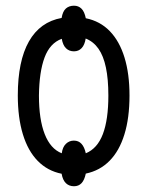

<svg xmlns="http://www.w3.org/2000/svg" viewBox="-20 -604 516 674"><path d="M434.6 -268.6Q434.6 -189.9 416.7 -132.1Q398.9 -74.2 364.7 -39.6Q330.6 -4.9 281.2 5.4Q276.4 28.3 266.1 39.1Q255.9 49.8 239.7 49.8Q222.7 49.8 211.4 39.1Q200.2 28.3 196.3 5.9Q147 -3.9 112.5 -39.1Q78.1 -74.2 60.3 -132.6Q42.5 -190.9 42.5 -269Q42.5 -389.6 81.5 -458.5Q120.6 -527.3 196.3 -541Q200.2 -564.5 211.4 -574.2Q222.7 -584 239.7 -584Q255.4 -584 265.9 -573.7Q276.4 -563.5 281.2 -540Q331.5 -529.8 365.5 -494.6Q399.4 -459.5 417 -402.3Q434.6 -345.2 434.6 -268.6ZM360.4 -268.6Q360.4 -326.2 351.8 -366.9Q343.3 -407.7 325.7 -432.9Q308.1 -458 280.8 -468.8Q277.3 -446.3 266.6 -435.1Q255.9 -423.8 239.7 -423.8Q222.7 -423.8 211.7 -434.6Q200.7 -445.3 196.8 -467.8Q155.3 -452.6 136.5 -402.3Q117.7 -352.1 116.7 -268.6Q116.7 -184.6 137 -133.1Q157.2 -81.5 196.8 -65.9Q199.7 -87.9 211.4 -99.1Q223.1 -110.4 239.3 -110.4Q255.9 -110.4 266.1 -99.1Q276.4 -87.9 281.2 -65.9Q321.8 -82.5 341.1 -133.3Q360.4 -184.1 360.4 -268.6Z"/></svg>

Font: Open Sans Condensed
Style: Regular
Weight: 400
Width: 3
Designer: Monotype Design Team
Foundry: Monotype Imaging Inc.
Version: Version 3.000